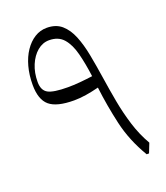

<svg xmlns="http://www.w3.org/2000/svg" viewBox="-136 -831 800 925"><g transform="rotate(-20 264.5 -368.5)"><path d="M487.3 -48.3Q456.1 -102.1 436.8 -164.1Q417.5 -226.1 405.5 -291.3Q393.6 -356.4 384.3 -418.5Q374.5 -483.4 363.5 -541Q352.5 -598.6 334.5 -642.8Q316.4 -687 287.1 -712.2Q257.8 -737.3 211.4 -737.3Q177.7 -737.3 149.2 -719.5Q120.6 -701.7 99.1 -669.9Q77.6 -638.2 65.9 -595.2Q54.2 -552.2 54.2 -501.5Q54.2 -426.3 91.3 -394.8Q128.4 -363.3 217.3 -363.3Q246.1 -363.3 278.6 -368.4Q311 -373.5 345.2 -382.3Q356.9 -285.6 378.9 -189.2Q400.9 -92.8 456.1 0H468.3ZM337.9 -443.4Q305.7 -439 272.2 -436Q238.8 -433.1 211.4 -433.1Q136.2 -433.1 108.9 -448.5Q81.5 -463.9 81.5 -506.8Q81.5 -554.2 97.7 -592.8Q113.8 -631.3 141.1 -654.3Q168.5 -677.2 201.7 -677.2Q249 -677.2 275.4 -647Q301.8 -616.7 315.4 -563.7Q329.1 -510.7 337.9 -443.4Z"/></g></svg>

Font: Pinar FD VF
Style: Regular
Weight: 300
Designer: Amin Abedi
Version: Version 2.000